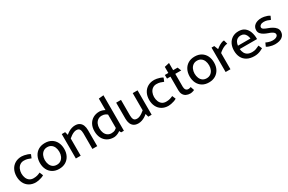

<svg xmlns="http://www.w3.org/2000/svg" viewBox="144 -1996 4961 3304"><g transform="rotate(-30 2624.0 -344.0)"><path d="M407 -102Q376 -87 345.5 -78Q315 -69 271 -69Q225 -69 193 -91.5Q161 -114 144.5 -154Q128 -194 128 -244Q129 -292 146.5 -331Q164 -370 196.5 -393Q229 -416 274 -416Q317 -416 348 -406Q379 -396 410 -383L438 -451Q417 -466 386 -476.5Q355 -487 325 -492.5Q295 -498 275 -498Q200 -498 145 -465.5Q90 -433 60.5 -376Q31 -319 30 -243Q30 -167 59 -109.5Q88 -52 142.5 -19.5Q197 13 271 13Q292 13 322.5 7.5Q353 2 384 -8.5Q415 -19 436 -33Z M734 13Q660 13 606 -19.5Q552 -52 523 -109.5Q494 -167 494 -243Q495 -319 524.5 -376Q554 -433 608.5 -465.5Q663 -498 738 -498Q813 -498 867 -465.5Q921 -433 950 -375.5Q979 -318 979 -242Q979 -167 949 -109.5Q919 -52 864.5 -19.5Q810 13 734 13ZM735 -69Q781 -69 813.5 -92Q846 -115 863.5 -154Q881 -193 881 -241Q881 -292 864.5 -331.5Q848 -371 816 -393.5Q784 -416 738 -416Q693 -416 660.5 -393Q628 -370 610.5 -331Q593 -292 592 -244Q592 -194 608.5 -154Q625 -114 657 -91.5Q689 -69 735 -69Z M1165 0V-342Q1189 -363 1215 -380.5Q1241 -398 1267.5 -408.5Q1294 -419 1318 -419Q1365 -419 1381.5 -389.5Q1398 -360 1398 -311V0H1494V-320Q1494 -372 1478 -413Q1462 -454 1427.5 -477.5Q1393 -501 1338 -501Q1305 -501 1271.5 -490.5Q1238 -480 1208 -462Q1178 -444 1153 -421L1136 -485H1069V0Z M1927 -82 1969 0H2024V-705L1927 -695ZM1957 -142Q1926 -105 1895.5 -87Q1865 -69 1821 -69Q1775 -69 1743 -92Q1711 -115 1694.5 -155Q1678 -195 1678 -247Q1678 -295 1695 -333Q1712 -371 1744 -393.5Q1776 -416 1821 -416Q1864 -416 1896.5 -399Q1929 -382 1960 -343L1988 -411Q1967 -443 1935.5 -462Q1904 -481 1873 -489.5Q1842 -498 1822 -498Q1749 -498 1694.5 -466.5Q1640 -435 1610 -378.5Q1580 -322 1580 -246Q1580 -168 1609 -110Q1638 -52 1692.5 -19.5Q1747 13 1821 13Q1842 13 1872.5 4Q1903 -5 1934 -24.5Q1965 -44 1986 -73Z M2479 -485V-143Q2456 -123 2429.5 -105Q2403 -87 2377 -76.5Q2351 -66 2326 -66Q2279 -66 2262.5 -95.5Q2246 -125 2246 -174V-485H2150V-165Q2150 -113 2166 -72Q2182 -31 2216.5 -7.5Q2251 16 2306 16Q2339 16 2372.5 5.5Q2406 -5 2436.5 -23.5Q2467 -42 2491 -64L2508 0H2575V-485Z M3042 -102Q3011 -87 2980.5 -78Q2950 -69 2906 -69Q2860 -69 2828 -91.5Q2796 -114 2779.5 -154Q2763 -194 2763 -244Q2764 -292 2781.5 -331Q2799 -370 2831.5 -393Q2864 -416 2909 -416Q2952 -416 2983 -406Q3014 -396 3045 -383L3073 -451Q3052 -466 3021 -476.5Q2990 -487 2960 -492.5Q2930 -498 2910 -498Q2835 -498 2780 -465.5Q2725 -433 2695.5 -376Q2666 -319 2665 -243Q2665 -167 2694 -109.5Q2723 -52 2777.5 -19.5Q2832 13 2906 13Q2927 13 2957.5 7.5Q2988 2 3019 -8.5Q3050 -19 3071 -33Z M3367 -479H3279V-622L3183 -600V-479H3114L3115 -406H3183V-135Q3183 -86 3202 -52Q3221 -18 3256 -0.5Q3291 17 3338 17Q3353 17 3368.5 13.5Q3384 10 3398 5Q3412 0 3420 -4L3395 -77Q3385 -73 3372.5 -69.5Q3360 -66 3348 -66Q3312 -66 3295.5 -89.5Q3279 -113 3279 -150V-406H3397Z M3710 13Q3636 13 3582 -19.5Q3528 -52 3499 -109.5Q3470 -167 3470 -243Q3471 -319 3500.5 -376Q3530 -433 3584.5 -465.5Q3639 -498 3714 -498Q3789 -498 3843 -465.5Q3897 -433 3926 -375.5Q3955 -318 3955 -242Q3955 -167 3925 -109.5Q3895 -52 3840.5 -19.5Q3786 13 3710 13ZM3711 -69Q3757 -69 3789.5 -92Q3822 -115 3839.5 -154Q3857 -193 3857 -241Q3857 -292 3840.5 -331.5Q3824 -371 3792 -393.5Q3760 -416 3714 -416Q3669 -416 3636.5 -393Q3604 -370 3586.5 -331Q3569 -292 3568 -244Q3568 -194 3584.5 -154Q3601 -114 3633 -91.5Q3665 -69 3711 -69Z M4141 0V-321Q4165 -344 4194.5 -363.5Q4224 -383 4255.5 -395.5Q4287 -408 4313 -408L4292 -485Q4266 -485 4235.5 -472Q4205 -459 4177 -440.5Q4149 -422 4130 -406L4099 -485H4045V0Z M4797 -221V-231Q4797 -302 4775.5 -363Q4754 -424 4707.5 -461Q4661 -498 4585 -498Q4513 -498 4461 -465.5Q4409 -433 4381 -376Q4353 -319 4353 -243Q4353 -167 4382.5 -109.5Q4412 -52 4471 -20Q4530 12 4616 12Q4650 12 4681 5Q4712 -2 4740 -14.5Q4768 -27 4792 -41L4762 -111Q4722 -92 4690.5 -80Q4659 -68 4616 -68Q4562 -68 4527 -87.5Q4492 -107 4474.5 -142Q4457 -177 4453 -221ZM4455 -286Q4460 -326 4475.5 -355Q4491 -384 4518 -400Q4545 -416 4582 -416Q4619 -416 4643.5 -400Q4668 -384 4683 -355Q4698 -326 4704 -286Z M4861 -31Q4882 -17 4911.5 -7Q4941 3 4971 8Q5001 13 5021 13Q5117 13 5167.5 -25.5Q5218 -64 5218 -132Q5218 -172 5193.5 -202Q5169 -232 5131.5 -253.5Q5094 -275 5054 -289Q5010 -304 4982.5 -320.5Q4955 -337 4954 -359Q4954 -385 4978.5 -402.5Q5003 -420 5041 -420Q5080 -420 5110.5 -410Q5141 -400 5169 -387L5199 -452Q5179 -467 5150 -477Q5121 -487 5092.5 -492.5Q5064 -498 5043 -498Q4958 -498 4908.5 -460.5Q4859 -423 4859 -357Q4859 -318 4883 -290Q4907 -262 4943.5 -243Q4980 -224 5018 -211Q5050 -201 5074 -188.5Q5098 -176 5112 -161Q5126 -146 5126 -127Q5126 -109 5113 -95Q5100 -81 5076.5 -73Q5053 -65 5021 -65Q4999 -65 4977 -69Q4955 -73 4933.5 -80.5Q4912 -88 4891 -98Z"/></g></svg>

Font: Catamaran Medium
Style: Regular
Weight: 500
Designer: Pria Ravichandran
Version: Version 2.000